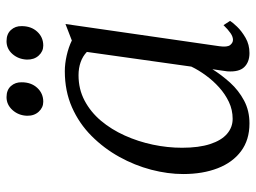

<svg xmlns="http://www.w3.org/2000/svg" viewBox="-118 -656 784 588"><g transform="rotate(-90 274.0 -362.0)"><path d="M426.5 -82.5Q423 -58 430 -49.2Q437 -40.5 446 -40.5Q455.5 -40.5 466.5 -48Q477.5 -55.5 491 -69.5L504 -49.5Q500 -42.5 486.5 -28.2Q473 -14 452.2 -2Q431.5 10 405.5 10Q378 10 362.5 -6Q347 -22 349.5 -58L356 -103.5Q338.5 -75.5 314.8 -49.2Q291 -23 260 -6.5Q229 10 190 10Q139.5 10 105 -15.8Q70.5 -41.5 52.8 -87.2Q35 -133 35 -193Q35 -240 48.2 -290.8Q61.5 -341.5 87.5 -388.5Q113.5 -435.5 151.5 -473.5Q189.5 -511.5 239.2 -533.5Q289 -555.5 350 -555.5Q372.5 -555.5 398 -549.8Q423.5 -544 444 -534L494.5 -553.5ZM409 -488Q396 -500.5 377.8 -507Q359.5 -513.5 337.5 -513.5Q295 -513.5 260 -495Q225 -476.5 198.2 -444.8Q171.5 -413 153 -372Q134.5 -331 125 -286Q115.5 -241 115.5 -196.5Q115.5 -145 126.8 -110.5Q138 -76 158 -58.8Q178 -41.5 204 -41.5Q231.5 -41.5 255.8 -53Q280 -64.5 300.5 -83Q321 -101.5 337.2 -123.8Q353.5 -146 364 -168ZM256.5 -621.5Q238.5 -621.5 225.8 -635.5Q213 -649.5 213.5 -671.5Q214.5 -697.5 231 -715.8Q247.5 -734 270.5 -734Q292.5 -734 304.5 -720.5Q316.5 -707 316 -687.5Q316 -658.5 299 -640Q282 -621.5 256.5 -621.5ZM428.5 -621.5Q410.5 -621.5 397.8 -635.5Q385 -649.5 385.5 -671.5Q386.5 -697.5 402.5 -715.8Q418.5 -734 442 -734Q464 -734 476.2 -720.5Q488.5 -707 488 -687.5Q488 -658.5 471 -640Q454 -621.5 428.5 -621.5Z"/></g></svg>

Font: Merriweather 48pt Light
Style: Italic
Weight: 300
Italic angle: -7.8°
Version: Version 2.101